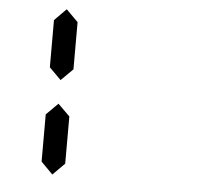

<svg xmlns="http://www.w3.org/2000/svg" viewBox="-51 -856 901 811"><g transform="rotate(5 400.0 -450.5)"><path d="M199.7 -100.1 149.9 -150.4V-350.6L199.7 -400.4L250 -350.6V-150.4ZM199.7 -500.5 149.9 -550.3V-750.5L199.7 -800.8L250 -750.5V-550.3Z"/></g></svg>

Font: E1234
Style: Regular
Weight: 400
Designer: GGBot
Version: Version 1.00;September 7, 2020